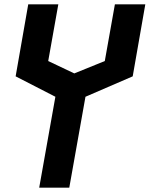

<svg xmlns="http://www.w3.org/2000/svg" viewBox="-20 -745 689 884"><path d="M235 -299.5 52 -393.5 110 -725H248.5L202 -464L322 -407L462.5 -464L509 -725H649L591 -393.5L373.5 -299.5L299 119H160.5Z"/></svg>

Font: JuliaMono
Style: Bold Italic
Weight: 700
Italic angle: -9°
Monospace: yes
Designer: cormullion
Foundry: corm
Version: Version 0.057; ttfautohint (v1.8.4)